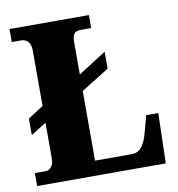

<svg xmlns="http://www.w3.org/2000/svg" viewBox="-80 -787 797 860"><g transform="rotate(-10 318.0 -357.0)"><path d="M20 0H605L611 -228H556L536 -153C519 -89 496 -67 462 -67H295V-384L422 -463V-540L295 -459V-604C295 -639 302 -655 335 -655H381V-714H20V-655H62C87 -655 106 -639 106 -602V-349L36 -304V-229L106 -273V-109C106 -75 87 -59 70 -59H20Z"/></g></svg>

Font: Noto Serif Bengali SemiCondensed Black
Style: Regular
Weight: 900
Width: 4
Designer: Juan Bruce, Universal Thirst, Indian Type Foundry and the Monotype Design Team.
Foundry: Monotype Imaging Inc.
Version: Version 2.003